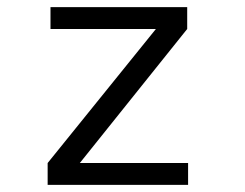

<svg xmlns="http://www.w3.org/2000/svg" viewBox="-20 -520 690 540"><path d="M114 0V-61.5L418.5 -438.5H122V-500H506.5V-438.5L204.5 -61.5H509V0Z"/></svg>

Font: Trispace Light
Style: Regular
Weight: 300
Designer: Tyler Finck
Foundry: Etcetera Type Company
Version: Version 1.210; ttfautohint (v1.8.3)